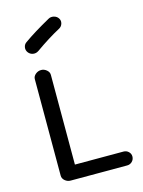

<svg xmlns="http://www.w3.org/2000/svg" viewBox="-120 -853 698 936"><g transform="rotate(-15 229.5 -385.5)"><path d="M403 12H118Q102 12 89.5 1.5Q77 -9 77 -24V-511Q77 -525 89.5 -535.5Q102 -546 118 -546Q133 -546 145.5 -535.5Q158 -525 158 -511V-58H403Q418 -58 428.5 -48Q439 -38 439 -24Q439 -9 428.5 1.5Q418 12 403 12ZM129 -639Q116 -630 101 -632.5Q86 -635 77 -647Q68 -659 70.5 -673.5Q73 -688 85 -696Q137 -733 218 -778Q230 -785 245 -781.5Q260 -778 268 -766Q276 -754 272 -739.5Q268 -725 255 -718Q197 -687 129 -639Z"/></g></svg>

Font: Hoogli Semibold
Style: Regular
Weight: 600
Designer: Anand Singh Naorem
Foundry: Brand New Type
Version: Version 1.00 b007